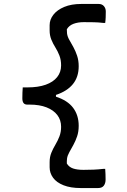

<svg xmlns="http://www.w3.org/2000/svg" viewBox="-20 -785 640 971"><path d="M378 -149Q378 -119 370 -95.5Q362 -72 351 -52Q340 -32 330.5 -15Q321 2 319 17Q318 24 318 30Q318 36 318 42Q329 60 349.5 67Q370 74 402 74Q429 74 453 73Q477 72 503 69H512Q513 82 513.5 95.5Q514 109 514 123Q514 142 505 154Q496 166 476 166H388Q337 166 301.5 152Q266 138 248.5 114Q231 90 231 61V35Q231 9 239.5 -12Q248 -33 260 -53Q272 -73 280.5 -95Q289 -117 289 -144Q289 -178 270 -203Q251 -228 215.5 -242Q180 -256 130 -256H118Q105 -256 99 -264Q93 -272 93 -288Q93 -302 93.5 -316Q94 -330 95 -343H119Q173 -343 211 -356.5Q249 -370 269 -395Q289 -420 289 -454Q289 -482 280.5 -504Q272 -526 260 -545Q248 -564 239.5 -585Q231 -606 231 -631V-658Q231 -686 250 -710.5Q269 -735 305 -750Q341 -765 391 -765H479Q496 -765 505.5 -754Q515 -743 515 -727Q515 -712 514.5 -697.5Q514 -683 512 -669H503Q479 -672 455 -672.5Q431 -673 404 -673Q374 -673 351.5 -664.5Q329 -656 318 -637Q318 -632 318.5 -626.5Q319 -621 319 -616Q321 -600 330.5 -583.5Q340 -567 351 -547Q362 -527 370 -503Q378 -479 378 -450Q378 -396 349 -360Q320 -324 263 -305V-296Q322 -277 350 -239.5Q378 -202 378 -149Z"/></svg>

Font: Rec Mono Semicasual
Style: Regular
Weight: 400
Version: Version 1.085; ttfautohint (v1.8.4.7-5d5b)